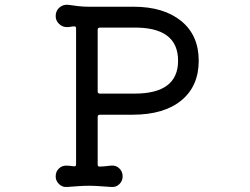

<svg xmlns="http://www.w3.org/2000/svg" viewBox="-20 -756 1040 800"><path d="M536 -728Q662 -728 735 -668.5Q808 -609 808 -503Q808 -397 735.5 -337.5Q663 -278 532 -278H396Q387 -278 387 -269V-70Q387 -62 394 -62Q407 -62 419.5 -63.5Q432 -65 443 -66Q463 -68 477 -54.5Q491 -41 491 -21Q491 -2 477 11.5Q463 25 443 23Q414 21 392 19.5Q370 18 350 18Q330 18 309 19.5Q288 21 260 23Q241 25 226.5 11.5Q212 -2 212 -21Q212 -41 225 -53.5Q238 -66 256 -66Q264 -66 272 -65Q280 -64 288 -63H290Q297 -63 297 -71V-638Q297 -646 290 -646Q282 -646 274.5 -644.5Q267 -643 259 -643Q240 -643 226 -656.5Q212 -670 212 -689Q212 -711 227.5 -724.5Q243 -738 264 -736Q284 -733 305.5 -730.5Q327 -728 347 -728ZM387 -375Q387 -366 396 -366H541Q722 -366 722 -503Q722 -644 535 -641H396Q387 -641 387 -632Z"/></svg>

Font: Kiwi Maru Medium
Style: Regular
Weight: 500
Designer: Hiroki-Chan
Version: Version 1.100